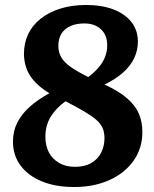

<svg xmlns="http://www.w3.org/2000/svg" viewBox="-20 -736 616 770"><path d="M32 -168Q32 -210 49.5 -244.5Q67 -279 99.5 -308Q132 -337 178 -362Q127 -393 102 -430.5Q77 -468 76 -519Q76 -563 93 -599Q110 -635 143 -661Q176 -687 222 -701.5Q268 -716 325 -716Q389 -716 435.5 -698Q482 -680 507.5 -647Q533 -614 533 -569Q533 -534 518 -502.5Q503 -471 473 -444.5Q443 -418 399 -397Q456 -371 489.5 -342Q523 -313 537 -280Q551 -247 551 -206Q551 -142 516 -92Q481 -42 419 -14Q357 14 278 14Q203 14 148 -8.5Q93 -31 62.5 -72Q32 -113 32 -168ZM243 -330Q205 -303 183.5 -268Q162 -233 162 -188Q162 -152 176 -125Q190 -98 217 -82.5Q244 -67 281 -67Q320 -67 346.5 -82.5Q373 -98 386 -124.5Q399 -151 399 -182Q399 -206 391 -223.5Q383 -241 365 -256.5Q347 -272 317 -289.5Q287 -307 243 -330ZM214 -552Q214 -527 225.5 -506.5Q237 -486 263.5 -467.5Q290 -449 334 -427Q359 -446 376 -466Q393 -486 401.5 -508Q410 -530 410 -555Q410 -595 385 -618.5Q360 -642 318 -642Q286 -642 262.5 -631.5Q239 -621 226.5 -601Q214 -581 214 -552Z"/></svg>

Font: Literata
Style: Bold Italic
Weight: 700
Italic angle: -2°
Designer: Latin by Veronika Burian and Jose Scaglione. Greek by Irene Vlachou. Cyrillic by Vera Evstafieva
Foundry: TypeTogether
Version: Version 3.103;gftools[0.9.29]